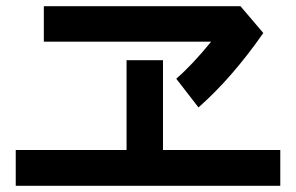

<svg xmlns="http://www.w3.org/2000/svg" viewBox="-20 -599 960 622"><path d="M833 -492Q731 -346 623 -251L551 -344Q603 -389 664 -464H122V-579H759ZM888 -113V3H31V-113H390V-404H508V-113Z"/></svg>

Font: LINE Seed Sans KR Bold
Style: Regular
Weight: 700
Designer: LINE BX Design & Sandoll Inc & Dalton Maag Ltd
Foundry: Sandoll Inc.
Version: Version 1.000